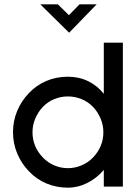

<svg xmlns="http://www.w3.org/2000/svg" viewBox="-20 -861 637 886"><path d="M459 0V-77Q427 -39 383.5 -17Q340 5 293 5Q240 5 194 -14.5Q148 -34 114 -70Q79 -106 59.5 -152.5Q40 -199 40 -251Q40 -303 59.5 -349.5Q79 -396 114 -432Q148 -468 194 -487.5Q240 -507 293 -507Q345 -507 387.5 -486Q430 -465 459 -428V-664H547V0ZM178 -368Q156 -345 143 -314.5Q130 -284 130 -251Q130 -184 178 -134Q200 -111 230 -98Q260 -85 293 -85Q326 -85 356.5 -98Q387 -111 409 -134Q457 -184 457 -251Q457 -284 444 -314.5Q431 -345 409 -368Q387 -391 356.5 -403.5Q326 -416 293 -416Q260 -416 230 -403.5Q200 -391 178 -368ZM426 -841 299 -710 166 -841H247L298 -791L347 -841Z"/></svg>

Font: Sulphur Point
Style: Bold
Weight: 700
Designer: Noponies / Dale Sattler
Foundry: Noponies
Version: Version 1.000; ttfautohint (v1.8)